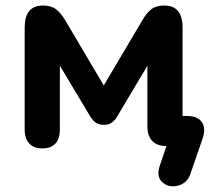

<svg xmlns="http://www.w3.org/2000/svg" viewBox="-20 -518 767 681"><path d="M546.6 70.2 586.5 -47.8 591.4 0H570.1Q537.2 0 520 -18.1Q502.8 -36.3 502.8 -70.3V-326.2H527.4L395.2 -104.1Q387.4 -90.8 376.6 -83Q365.8 -75.2 347.9 -75.2Q330.3 -75.2 319.9 -82.8Q309.6 -90.4 300.6 -104.1L167.7 -326.2H192.3V-58Q192.3 -25.5 176.3 -8.5Q160.4 8.4 129.9 8.4Q100.2 8.4 83.9 -8.9Q67.5 -26.3 67.5 -58V-420.8Q67.5 -498.4 132.5 -498.4Q161.2 -498.4 178.5 -485.2Q195.9 -472 210.5 -447.3L348.1 -215L485.5 -447.1Q499.5 -471.7 516.6 -485.1Q533.6 -498.4 562.5 -498.4Q627.5 -498.4 627.5 -420.8V-95.1L614.3 -106.7H642.6Q680.3 -106.7 695.7 -85.2Q711.2 -63.8 698.7 -26.9L655.1 99.5Q643.9 132 611.3 140.4Q578.7 148.8 556.2 128.7Q533.6 108.5 546.6 70.2Z"/></svg>

Font: SN Pro Thin
Style: Regular
Weight: 200
Designer: Tobias Whetton
Foundry: Supernotes
Version: Version 1.003;Glyphs 3.3 (3324)